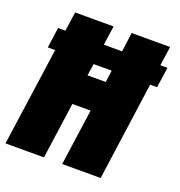

<svg xmlns="http://www.w3.org/2000/svg" viewBox="-127 -803 852 910"><g transform="rotate(20 299.5 -348.0)"><path d="M599 -599 584 -496H549L480 0H286L326 -284H234L194 0H0L70 -496H33L47 -599H84L98 -696H292L278 -599H370L383 -696H577L563 -599ZM347 -436 355 -496H264L255 -436Z"/></g></svg>

Font: Fira Sans Extra Condensed Black
Style: Italic
Weight: 900
Width: 3
Italic angle: -8°
Designer: Carrois Corporate & Edenspiekermann AG
Foundry: Carrois Corporate GbR & Edenspiekermann AG
Version: Version 4.203